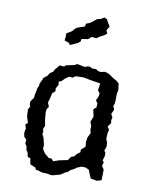

<svg xmlns="http://www.w3.org/2000/svg" viewBox="-84 -801 685 874"><g transform="rotate(10 258.0 -364.5)"><path d="M251 1 216 10 193 6 169 5 158 1 139 -3 138 -11 112 -22 110 -28 107 -49 94 -53 89 -75 83 -82 80 -100 72 -112 74 -129 62 -142 59 -161 63 -180 57 -197 68 -206 59 -233 57 -267 65 -281 61 -291 62 -305 75 -323 76 -335 80 -355 83 -371 88 -380 89 -392 99 -412 100 -418 119 -434 126 -446 141 -456 144 -464 158 -481 165 -489 186 -487 191 -494 230 -502 242 -509 277 -502 294 -507H301L313 -501H331L341 -494L353 -492L374 -496L392 -490L415 -474L430 -466L443 -455L447 -426L443 -403V-374L441 -359L437 -349L444 -334L434 -312L442 -298L439 -283L441 -271L428 -253L437 -239L433 -224L432 -209V-195L438 -181L439 -161L432 -142L438 -135L439 -120L432 -96L439 -90L434 -72L444 -57V-37L443 -7L422 -1L394 -6L389 -15L378 -44L361 -52H342L322 -44L310 -35L298 -30L284 -17L277 -15L257 -2ZM211 -54 237 -63 276 -71 288 -88 302 -93 310 -104 326 -116V-128L345 -145L343 -166L346 -188L357 -210L353 -225L354 -242L347 -261L352 -273L357 -287L354 -299L350 -319L363 -330L364 -348L355 -361L364 -382L366 -394L356 -408L361 -440L311 -448L287 -453L278 -454L245 -453L232 -444L216 -446L199 -434L186 -421L173 -415L175 -401L165 -383L166 -370L153 -358L150 -345L144 -321L141 -315L149 -294L141 -283L139 -269L142 -233L147 -207L140 -190L144 -178L141 -169L150 -150L157 -120L156 -101L169 -82L189 -65H202ZM193 -588 190 -596 180 -600 167 -605 169 -623V-638L183 -646L195 -654L201 -662L211 -671L233 -679L247 -683L250 -697L266 -703L276 -710L294 -725L305 -728L317 -732L326 -739L340 -734L346 -722L358 -702L346 -683L353 -670L342 -660L330 -654L321 -649L308 -640L295 -641L286 -642L271 -629L256 -627L241 -624L240 -613L227 -603L216 -598Z"/></g></svg>

Font: Winky Rough Light
Style: Regular
Weight: 300
Designer: Simon Atzbach
Foundry: typofactur
Version: Version 1.206; ttfautohint (v1.8.4.7-5d5b)